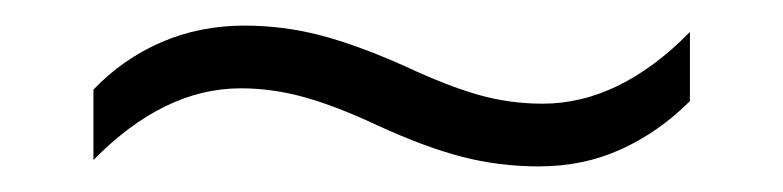

<svg xmlns="http://www.w3.org/2000/svg" viewBox="-20 -428 612 150"><path d="M275 -330Q243 -345 218 -352Q193 -359 168 -359Q108 -359 53 -303V-358Q76 -382 106 -395Q136 -408 171 -408Q201 -408 230 -400.5Q259 -393 297 -376Q329 -361 353.5 -354Q378 -347 404 -347Q464 -347 519 -403V-349Q495 -325 465.5 -311.5Q436 -298 401 -298Q370 -298 341 -305.5Q312 -313 275 -330Z"/></svg>

Font: Noto Sans Sinhala Light
Style: Regular
Weight: 300
Designer: Jelle Bosma - Monotype Design Team
Foundry: Monotype Imaging Inc.
Version: Version 2.006; ttfautohint (v1.8.4.7-5d5b)